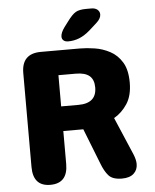

<svg xmlns="http://www.w3.org/2000/svg" viewBox="-56 -849 731 904"><g transform="rotate(-5 309.5 -397.0)"><path d="M228 -502.5V-355H310Q352.5 -355 374 -373.8Q395.5 -392.5 395.5 -430Q395.5 -467 374.5 -484.8Q353.5 -502.5 310 -502.5ZM64 -83V-527Q64 -619 155.5 -619H340Q371.5 -619 409 -613.2Q446.5 -607.5 481 -589.2Q515.5 -571 537.5 -535Q559.5 -499 559.5 -438.5Q559.5 -377 534 -338.2Q508.5 -299.5 471.5 -278.5L547.5 -100.5Q552.5 -88.5 555.5 -76.5Q558.5 -64.5 558.5 -54Q558.5 -26 539.5 -8.8Q520.5 8.5 484 8.5Q440 8.5 421 -12.8Q402 -34 387.5 -73L322.5 -238.5H228V-83Q228 8.5 145.5 8.5Q64 8.5 64 -83ZM287.5 -657Q274 -657 266 -663.8Q258 -670.5 258 -682Q258 -700 276 -725L296 -751.5Q318 -781.5 335 -791.8Q352 -802 385.5 -802H409.5Q428 -802 438.5 -793Q449 -784 449 -770.5Q449 -751.5 428 -732.5L392 -700Q365.5 -677 340.5 -667Q315.5 -657 287.5 -657Z"/></g></svg>

Font: Sono ExtraLight Monospace
Style: Bold
Weight: 700
Version: Version 2.112